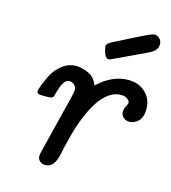

<svg xmlns="http://www.w3.org/2000/svg" viewBox="-108 -801 795 894"><g transform="rotate(15 290.0 -354.5)"><path d="M68.8 -317.9Q68.8 -324.7 77.4 -347.9Q85.9 -371.1 101.6 -401.6Q117.2 -432.1 147 -455.1Q176.8 -478 212.9 -478Q240.7 -478 272.5 -463.6Q304.2 -449.2 317.9 -412.1Q387.7 -478 463.9 -478Q515.6 -478 547.9 -447Q580.1 -416 580.1 -369.1Q580.1 -328.1 560.5 -309.6Q541 -291 518.1 -291Q501 -291 489 -301.5Q477.1 -312 477.1 -329.1Q477.1 -342.3 484.6 -356.2Q492.2 -370.1 492.2 -375Q492.2 -383.8 480.7 -392.8Q469.2 -401.9 450.2 -401.9Q363.3 -401.9 300.8 -247.1Q281.7 -199.2 267.8 -144Q253.9 -88.9 248.5 -61Q243.2 -33.2 229.5 -14.2Q215.8 4.9 190.9 4.9Q175.8 4.9 165.3 -4.6Q154.8 -14.2 154.8 -28.8Q154.8 -37.6 159.2 -54.2L227.1 -327.1Q234.9 -356.9 234.9 -368.2Q234.9 -383.3 223.9 -392.6Q212.9 -401.9 201.2 -401.9Q184.1 -401.9 173.1 -382.8Q162.1 -363.8 155.5 -338.9Q148.9 -314 147 -311Q142.1 -304.2 117.2 -304.2H92.8Q68.8 -303.7 68.8 -317.9ZM319.3 -601.1Q319.3 -615.2 345.2 -627.9Q386.2 -647.9 439.9 -675.8Q515.1 -713.9 525.9 -713.9Q542 -713.9 552.5 -702.4Q563 -690.9 563 -675.8Q563 -645 523.9 -627Q463.9 -599.1 400.9 -568.8Q356 -546.9 350.1 -546.9Q338.9 -546.9 331.5 -560.5Q324.2 -574.2 322.3 -587.9Z"/></g></svg>

Font: CMU Concrete
Style: BoldItalic
Weight: 700
Italic angle: -14.04°
Version: Version 0.7.0